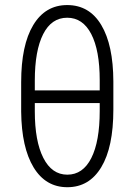

<svg xmlns="http://www.w3.org/2000/svg" viewBox="-20 -741 540 770"><path d="M379.9 -327.6H119.6V-294.4Q119.6 -174.8 153.8 -107.7Q188 -40.5 250 -40.5Q312.5 -40.5 346.2 -107.2Q379.9 -173.8 379.9 -295.9ZM119.6 -378.4H379.9V-419.4Q379.9 -539.1 345.9 -604.5Q312 -669.9 249.5 -669.9Q186.5 -669.9 153.1 -604Q119.6 -538.1 119.6 -418ZM434.6 -301.3Q434.6 -150.9 386.2 -70.6Q337.9 9.8 250 9.8Q163.1 9.8 114.7 -69.8Q66.4 -149.4 64.9 -293V-411.6Q64.9 -560.1 113.3 -640.4Q161.6 -720.7 249.5 -720.7Q338.4 -720.7 386.2 -640.6Q434.1 -560.5 434.6 -414.6Z"/></svg>

Font: MAUL Condensed Light
Style: Light
Weight: 300
Designer: MAUL
Version: Version 2.137; 2017; ttfautohint (v1.8.3)